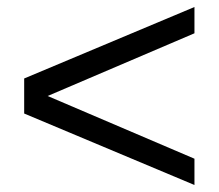

<svg xmlns="http://www.w3.org/2000/svg" viewBox="-20 -603 624 548"><path d="M49 -279V-379L535 -583V-508L116 -329L535 -150V-75Z"/></svg>

Font: Libra Sans
Style: Regular
Weight: 400
Foundry: Context Ltd
Version: Version 1.000; ttfautohint (v1.3)